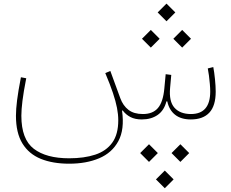

<svg xmlns="http://www.w3.org/2000/svg" viewBox="-20 -647 1253 1040"><path d="M834 -579.6 881.8 -531.7 929.7 -579.6 881.8 -627.4ZM918.9 -437 966.8 -389.2 1014.6 -437 966.8 -484.9ZM749 -437 796.9 -389.2 844.7 -437 796.9 -484.9ZM824.7 324.7 872.6 372.6 920.4 324.7 872.6 276.9ZM909.2 182.1 957 230 1004.9 182.1 957 134.3ZM739.3 182.1 787.1 230 835 182.1 787.1 134.3ZM748 0Q798.8 0 834 -24.4Q869.1 -48.8 881.3 -97.7H886.2Q896 -51.3 928.2 -25.6Q960.4 0 1013.7 0Q1079.6 0 1114 -36.9Q1148.4 -73.7 1148.4 -150.9Q1148.4 -179.2 1144.5 -218Q1140.6 -256.8 1135.3 -283.7L1105.5 -276.4Q1108.9 -260.3 1111.8 -237.5Q1114.7 -214.8 1116.7 -191.9Q1118.7 -168.9 1118.7 -151.4Q1118.7 -29.3 1014.2 -29.3Q955.6 -29.3 925 -63.5Q894.5 -97.7 901.4 -171.4L907.7 -241.2L877.4 -245.1L870.1 -167Q863.3 -94.2 835.4 -61.8Q807.6 -29.3 753.9 -29.3Q705.1 -29.3 675.8 -52Q646.5 -74.7 631.8 -114.7L577.6 -262.7L550.3 -251Q576.2 -189.9 591.6 -144Q606.9 -98.1 613.8 -62.5Q620.6 -26.9 620.6 4.4Q620.6 80.6 588.1 125.7Q555.7 170.9 495.8 190.7Q436 210.4 354.5 210.4Q230.5 210.4 163.1 158.9Q95.7 107.4 95.7 -20Q95.7 -53.2 101.6 -100.6Q107.4 -147.9 122.1 -223.1L93.3 -228.5Q78.6 -152.8 72.5 -104Q66.4 -55.2 66.4 -20Q66.4 72.8 101.3 129.9Q136.2 187 200.9 213.4Q265.6 239.7 355 239.7Q447.8 239.7 517.3 210.2Q586.9 180.7 621.1 117.4Q655.3 54.2 641.1 -46.9L644 -49.3Q661.6 -25.9 686.8 -12.9Q711.9 0 748 0Z"/></svg>

Font: Estedad-FD VF
Style: Regular
Weight: 100
Designer: Amin Abedi
Version: Version 7.3